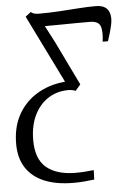

<svg xmlns="http://www.w3.org/2000/svg" viewBox="-92 -602 603 892"><g transform="rotate(-5 209.5 -155.5)"><path d="M215.5 249.5Q135.5 249.5 79.8 226.5Q24 203.5 -5.8 158.2Q-35.5 113 -35.5 46.5Q-35.5 -32.5 -3.5 -89.8Q28.5 -147 83.8 -180.5Q139 -214 207.5 -221Q210 -221.5 212 -221.8Q214 -222 216 -222L60 -539L85.5 -558.5Q94 -551.5 102.5 -549.5Q111 -547.5 122 -547.5Q174 -547.5 220.5 -550.5Q267 -553.5 308.8 -556.5Q350.5 -559.5 388 -559.5Q432.5 -559.5 447.2 -532Q462 -504.5 450.5 -459.5Q445.5 -437.5 440.5 -422Q435.5 -406.5 431 -392H406.5Q413 -445 402.8 -467Q392.5 -489 354 -489Q325.5 -489 290 -488.8Q254.5 -488.5 217.2 -488Q180 -487.5 145 -487.5L186 -409L285.5 -203.5L261.5 -175.5Q252.5 -179 244.5 -180.5Q236.5 -182 228 -182Q174.5 -182 133.2 -155.2Q92 -128.5 68.5 -79.5Q45 -30.5 45 36Q45 123.5 92 163.2Q139 203 226 204Q250.5 204 271 202.5Q291.5 201 313 198.5L311.5 242.5Q288.5 245.5 264.5 247.5Q240.5 249.5 215.5 249.5Z"/></g></svg>

Font: Merriweather 36pt Light
Style: Italic
Weight: 300
Italic angle: -7.8°
Version: Version 2.101